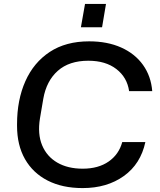

<svg xmlns="http://www.w3.org/2000/svg" viewBox="-20 -950 815 980"><path d="M402 10Q298 10 223 -28.5Q148 -67 107.5 -138Q67 -209 67 -308V-316Q67 -440 109.5 -535.5Q152 -631 234 -685Q316 -739 435 -739Q528 -739 598.5 -707.5Q669 -676 710 -618.5Q751 -561 757 -485H639Q629 -555 574 -597.5Q519 -640 431 -640Q333 -640 275 -588.5Q217 -537 201 -446L184 -346Q171 -266 195 -208.5Q219 -151 272.5 -120Q326 -89 402 -89Q482 -89 534.5 -125.5Q587 -162 604 -225H722Q698 -113 612 -51.5Q526 10 402 10ZM393 -811 414 -930H521L501 -811Z"/></svg>

Font: Hubot Sans Medium
Style: Italic
Weight: 500
Italic angle: -10°
Designer: Deni Anggara
Foundry: GitHub
Version: Version 1.001; ttfautohint (v1.8.4.7-5d5b);gftools[0.9.31]